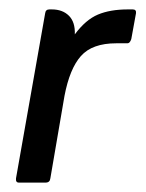

<svg xmlns="http://www.w3.org/2000/svg" viewBox="-20 -388 311 408"><path d="M139 -315Q162 -346 188 -357Q214 -368 252 -368H262Q270 -368 269 -360L259 -305Q256 -296 251 -296H227Q176 -296 152 -269Q128 -242 117 -184L87 -9Q86 0 77 0H20Q13 0 14 -9L76 -360Q77 -368 85 -368H90Q113 -368 126.5 -354.5Q140 -341 139 -315Z"/></svg>

Font: Zain
Style: Italic
Weight: 400
Italic angle: -10°
Designer: Zain,Boutros
Foundry: Mobile Telecommunications Company (Zain), 2024
Version: Version 1.51; ttfautohint (v1.8.4)